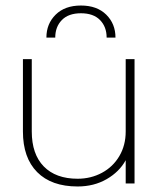

<svg xmlns="http://www.w3.org/2000/svg" viewBox="-20 -664 570 695"><path d="M63 -188V-450H95V-188Q95 -106 138.5 -61.5Q182 -17 261 -17Q309 -17 349 -38.5Q389 -60 412 -99Q435 -138 435 -188V-450H467V0H435V-84Q412 -42 366 -15.5Q320 11 261 11Q166 11 114.5 -41Q63 -93 63 -188ZM398 -528H366Q366 -567 342 -591.5Q318 -616 273 -616Q228 -616 204 -591.5Q180 -567 180 -528H148Q148 -578 181.5 -611Q215 -644 273 -644Q331 -644 364.5 -611Q398 -578 398 -528Z"/></svg>

Font: Poiret One
Style: Regular
Weight: 400
Designer: Denis Masharov (denis.masharov@gmail.com), Cyreal (Charset Expansion)
Foundry: Denis Masharov
Version: Version 1.101